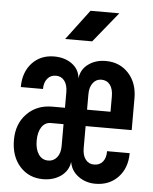

<svg xmlns="http://www.w3.org/2000/svg" viewBox="-55 -831 709 888"><g transform="rotate(5 299.5 -387.5)"><path d="M223.6 -645 329.1 -785.2H462.9L349.1 -645ZM177.7 9.8Q111.8 9.8 69.8 -37.1Q28.3 -84 28.3 -159.2Q28.3 -234.4 73.7 -280.8Q118.7 -327.6 190.4 -328.1H250.5V-399.9Q250.5 -434.1 235.8 -453.1Q221.2 -472.2 196.3 -472.2Q171.4 -472.2 156.7 -454.1Q141.6 -436 141.6 -405.8H38.6Q38.6 -474.6 78.1 -517.6Q117.7 -560.1 180.7 -560.1Q229.5 -560.1 263.2 -535.6Q296.9 -511.2 300.8 -469.2Q305.7 -511.2 339.4 -535.6Q373 -560.1 419.9 -560.1Q484.9 -560.1 525.9 -515.6Q566.9 -471.2 566.9 -399.9V-252H353V-149.9Q353 -115.7 367.7 -97.2Q382.3 -78.1 407.2 -78.1Q433.1 -78.1 447.8 -96.2Q462.4 -114.3 461.9 -145H566.9Q566.9 -76.2 526.4 -33.2Q485.8 9.8 420.9 9.8Q376 9.8 341.8 -15.1Q307.6 -40 300.8 -81.1Q295.4 -40 261.2 -15.1Q226.6 9.8 177.7 9.8ZM353 -328.1H461.9V-399.9Q461.9 -433.1 447.8 -452.6Q433.1 -472.2 407.2 -472.2Q383.3 -472.2 368.2 -452.6Q353 -433.1 353 -399.9ZM194.3 -78.1Q219.2 -78.1 234.9 -97.7Q250.5 -117.2 250.5 -149.9V-252H191.4Q164.6 -252 148.9 -228.5Q133.3 -205.1 133.3 -165Q133.3 -126 149.4 -102.1Q165.5 -78.1 194.3 -78.1Z"/></g></svg>

Font: UDEV Gothic 35
Style: Bold
Weight: 700
Version: v2.1.0; ttfautohint (v1.8.4.7-5d5b-dirty) -l 6 -r 45 -G 200 